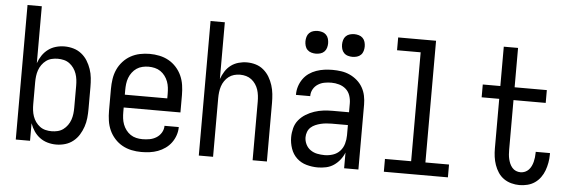

<svg xmlns="http://www.w3.org/2000/svg" viewBox="-48 -886 3097 1045"><g transform="rotate(5 1500.0 -363.5)"><path d="M285 8Q261 8 238 1.5Q215 -5 196 -19Q177 -33 163.5 -53Q150 -73 142 -96V0H64V-735H142V-424Q150 -447 163.5 -467Q177 -487 196 -501Q215 -515 238 -521.5Q261 -528 285 -528Q310 -528 334 -521Q358 -514 377.5 -498.5Q397 -483 410 -462Q423 -441 431 -417.5Q439 -394 441.5 -369.5Q444 -345 444 -320V-200Q444 -175 441.5 -150.5Q439 -126 431 -102.5Q423 -79 410 -58Q397 -37 377.5 -21.5Q358 -6 334 1Q310 8 285 8ZM254 -62Q271 -62 287.5 -66Q304 -70 317.5 -80Q331 -90 341 -104Q351 -118 356.5 -134Q362 -150 364 -166.5Q366 -183 366 -200V-320Q366 -337 364 -353.5Q362 -370 356.5 -386Q351 -402 341 -416Q331 -430 317.5 -440Q304 -450 287.5 -454Q271 -458 254 -458Q237 -458 220.5 -454Q204 -450 190.5 -440Q177 -430 167 -416Q157 -402 151.5 -386Q146 -370 144 -353.5Q142 -337 142 -320V-200Q142 -183 144 -166.5Q146 -150 151.5 -134Q157 -118 167 -104Q177 -90 190.5 -80Q204 -70 220.5 -66Q237 -62 254 -62Z M750 8Q723 8 696.5 2.5Q670 -3 646.5 -16Q623 -29 604.5 -49.5Q586 -70 575 -94.5Q564 -119 560 -146Q556 -173 556 -200V-320Q556 -347 560 -374Q564 -401 575 -425.5Q586 -450 604.5 -470.5Q623 -491 646.5 -504Q670 -517 696.5 -522.5Q723 -528 750 -528Q777 -528 803.5 -522.5Q830 -517 853.5 -504Q877 -491 895.5 -470.5Q914 -450 925 -425.5Q936 -401 940 -374Q944 -347 944 -320V-225H634V-200Q634 -183 636 -166Q638 -149 644 -133Q650 -117 660.5 -103Q671 -89 685 -79.5Q699 -70 716 -66Q733 -62 750 -62Q770 -62 789.5 -65.5Q809 -69 826 -79.5Q843 -90 853.5 -107.5Q864 -125 864 -145H942Q942 -122 934.5 -100Q927 -78 913.5 -59.5Q900 -41 881 -27.5Q862 -14 840.5 -6Q819 2 796 5Q773 8 750 8ZM866 -295V-320Q866 -337 864 -354Q862 -371 856 -387Q850 -403 839.5 -417Q829 -431 815 -440.5Q801 -450 784 -454Q767 -458 750 -458Q733 -458 716 -454Q699 -450 685 -440.5Q671 -431 660.5 -417Q650 -403 644 -387Q638 -371 636 -354Q634 -337 634 -320V-295Z M1064 0V-735H1142V-425Q1150 -447 1162.5 -467Q1175 -487 1193.5 -501Q1212 -515 1235 -521.5Q1258 -528 1281 -528Q1306 -528 1329.5 -521Q1353 -514 1372 -498Q1391 -482 1403.5 -461Q1416 -440 1423.5 -416.5Q1431 -393 1433.5 -368.5Q1436 -344 1436 -320V0H1358V-320Q1358 -337 1356 -353.5Q1354 -370 1349 -385.5Q1344 -401 1334.5 -415Q1325 -429 1312 -439Q1299 -449 1283 -453.5Q1267 -458 1250 -458Q1233 -458 1217 -453.5Q1201 -449 1188 -439Q1175 -429 1165.5 -415Q1156 -401 1151 -385.5Q1146 -370 1144 -353.5Q1142 -337 1142 -320V0Z M1714 8Q1683 8 1652.5 -0.5Q1622 -9 1599.5 -30Q1577 -51 1566.5 -81.5Q1556 -112 1556 -143Q1556 -168 1562.5 -193Q1569 -218 1585 -237.5Q1601 -257 1623 -270.5Q1645 -284 1669 -292Q1693 -300 1718 -303Q1743 -306 1769 -306H1858V-355Q1858 -376 1851 -397Q1844 -418 1828 -432Q1812 -446 1791 -452Q1770 -458 1749 -458Q1730 -458 1711 -454.5Q1692 -451 1675.5 -440.5Q1659 -430 1649.5 -413Q1640 -396 1640 -377V-375H1562V-378Q1562 -401 1569 -422.5Q1576 -444 1589 -462.5Q1602 -481 1620.5 -494Q1639 -507 1660.5 -514.5Q1682 -522 1704 -525Q1726 -528 1749 -528Q1773 -528 1797 -524.5Q1821 -521 1843 -511Q1865 -501 1883.5 -485Q1902 -469 1914 -448Q1926 -427 1931 -403Q1936 -379 1936 -355V0H1858V-86Q1850 -65 1835.5 -46.5Q1821 -28 1802 -15Q1783 -2 1760 3Q1737 8 1714 8ZM1746 -62Q1769 -62 1791.5 -69.5Q1814 -77 1829.5 -94Q1845 -111 1851.5 -134Q1858 -157 1858 -180V-236H1769Q1754 -236 1739 -234.5Q1724 -233 1709.5 -229.5Q1695 -226 1681 -220Q1667 -214 1656 -204Q1645 -194 1639.5 -179.5Q1634 -165 1634 -150Q1634 -130 1643 -111.5Q1652 -93 1668.5 -81.5Q1685 -70 1705 -66Q1725 -62 1746 -62ZM1850 -608Q1838 -608 1825.5 -611.5Q1813 -615 1804 -624Q1795 -633 1791.5 -645.5Q1788 -658 1788 -670Q1788 -682 1791.5 -694.5Q1795 -707 1804 -716Q1813 -725 1825.5 -728.5Q1838 -732 1850 -732Q1862 -732 1874.5 -728.5Q1887 -725 1896 -716Q1905 -707 1908.5 -694.5Q1912 -682 1912 -670Q1912 -658 1908.5 -645.5Q1905 -633 1896 -624Q1887 -615 1874.5 -611.5Q1862 -608 1850 -608ZM1650 -608Q1638 -608 1625.5 -611.5Q1613 -615 1604 -624Q1595 -633 1591.5 -645.5Q1588 -658 1588 -670Q1588 -682 1591.5 -694.5Q1595 -707 1604 -716Q1613 -725 1625.5 -728.5Q1638 -732 1650 -732Q1662 -732 1674.5 -728.5Q1687 -725 1696 -716Q1705 -707 1708.5 -694.5Q1712 -682 1712 -670Q1712 -658 1708.5 -645.5Q1705 -633 1696 -624Q1687 -615 1674.5 -611.5Q1662 -608 1650 -608Z M2075 0V-70H2218V-665H2089V-735H2296V-70H2425V0Z M2816 8Q2794 8 2771.5 2Q2749 -4 2730.5 -17Q2712 -30 2699.5 -49Q2687 -68 2679.5 -89.5Q2672 -111 2669 -133.5Q2666 -156 2666 -179V-450H2570V-520H2666V-735H2744V-520H2920V-450H2744V-179Q2744 -166 2745 -153Q2746 -140 2749 -127.5Q2752 -115 2757 -103.5Q2762 -92 2770.5 -82Q2779 -72 2791 -67Q2803 -62 2816 -62Q2829 -62 2840.5 -67Q2852 -72 2860.5 -81Q2869 -90 2874.5 -101.5Q2880 -113 2883 -125Q2886 -137 2887.5 -149.5Q2889 -162 2889 -174V-180H2967V-171Q2967 -149 2963 -127Q2959 -105 2951.5 -84.5Q2944 -64 2931 -46Q2918 -28 2900 -15.5Q2882 -3 2860 2.5Q2838 8 2816 8Z"/></g></svg>

Font: Iosevka
Style: Regular
Weight: 400
Monospace: yes
Designer: Belleve Invis
Foundry: Belleve Invis
Version: Version 33.2.3; ttfautohint (v1.8.4)